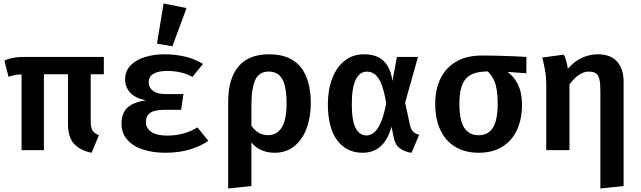

<svg xmlns="http://www.w3.org/2000/svg" viewBox="-20 -853 3640 1091"><path d="M229.5 -447V0H102.5V-447ZM495.5 -447.5V-164Q495.5 -128.5 506.2 -111.2Q517 -94 542 -84.5L500.5 15Q435.5 2 401 -35.5Q366.5 -73 366.5 -147V-447ZM570 -529.5V-431H148Q113.5 -431 93.5 -429.8Q73.5 -428.5 59.5 -425.5Q45.5 -422.5 28.5 -416.5L5 -509Q21 -516 37.5 -520.5Q54 -525 74.5 -527.2Q95 -529.5 122 -529.5Z M1009 -229H913.5Q857.5 -229 833.2 -211.5Q809 -194 809 -159.5Q809 -124 840 -103.2Q871 -82.5 930 -82.5Q981 -82.5 1023.5 -94.8Q1066 -107 1102 -129L1164 -52.5Q1120.5 -22.5 1058.8 -3.8Q997 15 919.5 15Q847.5 15 791.2 -3.8Q735 -22.5 702.8 -59.5Q670.5 -96.5 670.5 -150Q670.5 -210 704.5 -241.5Q738.5 -273 809 -282.5Q747.5 -296 719.2 -327Q691 -358 691 -402.5Q691 -448.5 720.8 -480.2Q750.5 -512 801.5 -528.2Q852.5 -544.5 915.5 -544.5Q973.5 -544.5 1030.8 -531.5Q1088 -518.5 1133.5 -490L1073.5 -416Q1043 -433.5 1005.5 -441.8Q968 -450 930 -450Q880 -450 852.5 -434Q825 -418 825 -385Q825 -355.5 849.2 -337Q873.5 -318.5 920 -318.5H1022.5ZM909.5 -833 1040 -807 959.5 -590 872 -605Z M1509.5 -544.5Q1629 -544.5 1687.5 -473Q1746 -401.5 1746 -266Q1746 -188 1722.5 -124.2Q1699 -60.5 1653 -22.8Q1607 15 1540 15Q1500.5 15 1467.2 0.8Q1434 -13.5 1408.5 -43V204L1276.5 218V-273.5Q1276.5 -405 1334.5 -474.8Q1392.5 -544.5 1509.5 -544.5ZM1507.5 -446.5Q1452.5 -446.5 1430.5 -399Q1408.5 -351.5 1408.5 -251V-139Q1426.5 -112 1450.2 -98.5Q1474 -85 1502.5 -85Q1554 -85 1581.2 -129Q1608.5 -173 1608.5 -264.5Q1608.5 -331 1597 -371Q1585.5 -411 1563 -428.8Q1540.5 -446.5 1507.5 -446.5Z M2049 -544.5Q2096.5 -544.5 2129.5 -528Q2162.5 -511.5 2182.8 -477.8Q2203 -444 2210 -393L2235.5 -529.5H2355L2282 -270L2308.5 -147Q2315.5 -116.5 2328 -104.5Q2340.5 -92.5 2362 -86.5L2318 15.5Q2277 8.5 2250.5 -11.5Q2224 -31.5 2215.5 -79L2205 -133Q2192 -86.5 2170.2 -53.5Q2148.5 -20.5 2116.2 -2.8Q2084 15 2040.5 15Q1948.5 15 1895.8 -56.2Q1843 -127.5 1843 -261.5Q1843 -343.5 1867.8 -407.5Q1892.5 -471.5 1938.5 -508Q1984.5 -544.5 2049 -544.5ZM2065.5 -446Q2024 -446 2001.5 -400.2Q1979 -354.5 1979 -261.5Q1979 -166.5 2001 -125Q2023 -83.5 2061.5 -83.5Q2077 -83.5 2092.5 -91.2Q2108 -99 2123 -119Q2138 -139 2151 -174.8Q2164 -210.5 2174.5 -266.5Q2163.5 -334.5 2147.8 -373.8Q2132 -413 2111.8 -429.5Q2091.5 -446 2065.5 -446Z M2719.5 -537.5Q2778 -537.5 2847 -535.2Q2916 -533 2971 -529.5V-436.5L2838 -446.5L2767.5 -447Q2725.5 -448 2692.5 -441.2Q2659.5 -434.5 2636.8 -415.2Q2614 -396 2602.2 -359Q2590.5 -322 2590.5 -263Q2590.5 -170 2617.8 -127.2Q2645 -84.5 2700 -84.5Q2754 -84.5 2781 -127.5Q2808 -170.5 2808 -263.5Q2808 -347.5 2790 -390Q2772 -432.5 2745 -452.5L2846 -456Q2891 -431 2918.5 -381.8Q2946 -332.5 2946 -258.5Q2946 -174.5 2917 -113.2Q2888 -52 2833 -18.5Q2778 15 2700 15Q2622.5 15 2567 -18.5Q2511.5 -52 2482.2 -114.5Q2453 -177 2453 -263Q2453 -345.5 2483.2 -407.2Q2513.5 -469 2572.8 -503.2Q2632 -537.5 2719.5 -537.5Z M3376.5 -544.5Q3449.5 -544.5 3486.5 -503.2Q3523.5 -462 3523.5 -387.5V204L3391.5 218V-336Q3391.5 -376 3386.5 -400.2Q3381.5 -424.5 3367.5 -435.2Q3353.5 -446 3326 -446Q3304.5 -446 3284.8 -436.2Q3265 -426.5 3247.8 -410Q3230.5 -393.5 3216 -373V0H3084V-372Q3084 -416.5 3076.5 -457.2Q3069 -498 3061 -526L3183.5 -542.5Q3188.5 -534 3193 -520.5Q3197.5 -507 3201.2 -491.8Q3205 -476.5 3206.5 -462Q3242 -503.5 3286 -524Q3330 -544.5 3376.5 -544.5Z"/></svg>

Font: Fira Code Light SemiBold
Style: Regular
Weight: 600
Monospace: yes
Version: Version 5.002